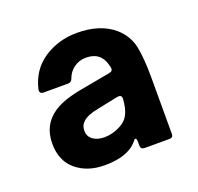

<svg xmlns="http://www.w3.org/2000/svg" viewBox="-83 -864 608 589"><g transform="rotate(-20 221.5 -569.5)"><path d="M36 -481Q36 -542 83 -574Q115 -596 176 -607L274 -625Q287 -627 285 -639Q280 -665 268 -677Q253 -694 222 -694Q201 -694 183.5 -681.5Q166 -669 159 -648Q155 -638 145 -638H65Q58 -638 55 -641.5Q52 -645 53 -652Q67 -712 114.5 -743.5Q162 -775 223 -775Q299 -775 344 -736Q375 -708 383 -670Q391 -632 391 -568V-384Q391 -372 379 -372H298Q285 -372 285 -384V-397Q285 -406 282 -408Q279 -410 275 -404Q264 -391 254 -385Q222 -364 165 -364Q109 -364 72.5 -394.5Q36 -425 36 -481ZM241 -456Q265 -467 275 -486Q285 -505 287 -536V-538Q287 -550 273 -548L205 -534Q168 -527 154 -513Q142 -503 142 -485Q142 -466 156.5 -455.5Q171 -445 194 -445Q217 -445 241 -456Z"/></g></svg>

Font: Open Sauce Two ExtraBold
Style: Regular
Weight: 800
Designer: Alfredo Marco Pradil
Foundry: Creative Sauce Fz LLC
Version: Version 1.477